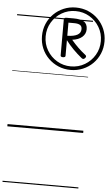

<svg xmlns="http://www.w3.org/2000/svg" viewBox="-91 -1169 983 1722"><g transform="rotate(5 401.0 -307.5)"><path d="M520 -553Q462 -553 411 -574.5Q360 -596 321 -634.5Q282 -673 260.5 -724Q239 -775 239 -834Q239 -893 260.5 -944Q282 -995 321 -1033.5Q360 -1072 411 -1093.5Q462 -1115 520 -1115Q579 -1115 630.5 -1093.5Q682 -1072 720.5 -1033.5Q759 -995 780.5 -944Q802 -893 802 -834Q802 -775 780.5 -724Q759 -673 720.5 -634.5Q682 -596 630.5 -574.5Q579 -553 520 -553ZM520 -585Q589 -585 645.5 -618.5Q702 -652 735.5 -708.5Q769 -765 769 -834Q769 -903 735.5 -959.5Q702 -1016 645.5 -1049.5Q589 -1083 520 -1083Q452 -1083 395.5 -1049.5Q339 -1016 305.5 -959.5Q272 -903 272 -834Q272 -765 305.5 -708.5Q339 -652 395.5 -618.5Q452 -585 520 -585ZM442 -661Q432 -661 426.5 -664.5Q421 -668 421 -675V-1002Q421 -1016 445 -1016H508Q570 -1016 601.5 -996.5Q633 -977 633 -929Q633 -887 601 -859Q569 -831 512 -824Q543 -787 574 -757Q605 -727 641 -699Q648 -694 649 -686.5Q650 -679 641 -670Q627 -654 611 -667Q568 -702 532 -738.5Q496 -775 465 -816V-675Q465 -668 459 -664.5Q453 -661 442 -661ZM465 -856Q525 -857 556 -874.5Q587 -892 587 -927Q587 -952 569.5 -963Q552 -974 517 -974H465ZM0 490H683V500H0ZM0 -20H683V0H0ZM0 -505H683V-500H0ZM0 -1010H683V-1000H0Z"/></g></svg>

Font: Playwrite US Trad Guides
Style: Regular
Weight: 400
Designer: Veronika Burian, José Scaglione
Foundry: TypeTogether
Version: Version 1.003